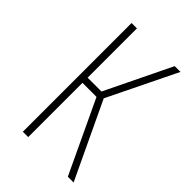

<svg xmlns="http://www.w3.org/2000/svg" viewBox="-167 -593 658 658"><g transform="rotate(45 162.0 -263.5)"><path d="M71 0V-527H97V-288H164L280 -527H308L186 -277L317 0H289L165 -263H97V0Z"/></g></svg>

Font: Noto Sans ExtraCondensed Thin
Style: Regular
Weight: 100
Width: 2
Designer: Monotype Design Team
Foundry: Monotype Imaging Inc.
Version: Version 2.013; ttfautohint (v1.8.4.7-5d5b)